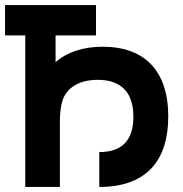

<svg xmlns="http://www.w3.org/2000/svg" viewBox="-20 -740 726 760"><path d="M80 0H217V-259C217 -286 220 -319 227 -341C242 -389 289 -424 367 -424C446 -424 508 -387 508 -278C508 -203 479 -138 373 -138V0C563 0 646 -108 646 -279C646 -459 553 -555 387 -555C309 -555 246 -534 200 -494V-600H360V-720H0V-600H80Z"/></svg>

Font: Eudonet ExtraBold
Style: Regular
Weight: 800
Designer: Mikhail Sharanda
Foundry: Mikhail Sharanda
Version: Version 4.503;Glyphs 3.1.2 (3151)